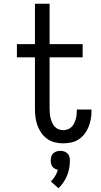

<svg xmlns="http://www.w3.org/2000/svg" viewBox="-20 -755 540 1022"><path d="M316 8Q294 8 271.5 2.5Q249 -3 230.5 -16.5Q212 -30 199 -49Q186 -68 178.5 -89.5Q171 -111 168.5 -133.5Q166 -156 166 -179V-450H70V-520H166V-735H244V-520H420V-450H244V-179Q244 -166 245 -153Q246 -140 249 -127.5Q252 -115 257 -103Q262 -91 270.5 -81.5Q279 -72 291.5 -67Q304 -62 316 -62Q328 -62 339.5 -66Q351 -70 359.5 -78Q368 -86 373.5 -96.5Q379 -107 382.5 -118.5Q386 -130 387.5 -142Q389 -154 389 -166V-172H467V-162Q467 -140 463 -119Q459 -98 451 -78.5Q443 -59 429.5 -41.5Q416 -24 398 -12.5Q380 -1 359 3.5Q338 8 316 8ZM291 247 251 211Q264 198 273.5 182Q283 166 288 149Q280 147 272 143Q264 139 259 132Q254 125 252 116Q250 107 250 99Q250 88 253 78Q256 68 263.5 61Q271 54 281 51Q291 48 301 48Q311 48 321 51Q331 54 338.5 61Q346 68 349 78Q352 88 352 99Q352 119 348.5 139.5Q345 160 337 179.5Q329 199 317.5 216Q306 233 291 247Z"/></svg>

Font: Iosevka Curly
Style: Regular
Weight: 400
Monospace: yes
Designer: Belleve Invis
Foundry: Belleve Invis
Version: Version 22.1.2; ttfautohint (v1.8.4)